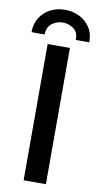

<svg xmlns="http://www.w3.org/2000/svg" viewBox="-100 -955 519 999"><g transform="rotate(10 159.5 -455.5)"><path d="M101.1 0V-719.7H218.8V0ZM159.7 -911.1Q201.2 -911.1 236.3 -893.8Q271.5 -876.5 292.5 -844Q313.5 -811.5 313 -766.1H241.7Q243.2 -805.7 217.8 -824.7Q192.4 -843.8 159.7 -843.8Q128.4 -843.8 103 -824.5Q77.6 -805.2 77.1 -766.1H7.8Q7.8 -811.5 28.8 -844Q49.8 -876.5 84.5 -893.8Q119.1 -911.1 159.7 -911.1Z"/></g></svg>

Font: Reddit Sans Condensed SemiBold
Style: Regular
Weight: 600
Designer: Stephen Hutchings
Foundry: Reddit
Version: Version 1.014